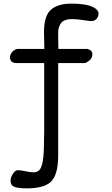

<svg xmlns="http://www.w3.org/2000/svg" viewBox="-20 -736 617 1056"><path d="M223 -389H72Q35 -389 35 -421Q35 -436 47 -450Q59 -464 76 -467H224L222 -560Q222 -648 259.5 -682Q297 -716 372 -716Q480 -716 512 -683Q522 -673 522 -662Q522 -651 517 -641Q506 -620 482 -620Q473 -620 438 -625.5Q403 -631 376.5 -631Q350 -631 332 -622.5Q314 -614 305 -588Q300 -576 300 -560.5Q300 -545 300 -537L301 -467H460Q488 -460 488 -438.5Q488 -417 473 -404.5Q458 -392 448 -389H300V119Q300 211 270 252Q237 300 126 300Q61 300 46 283Q38 273 38 256.5Q38 240 51 220Q64 200 78 200Q92 200 121 206Q150 212 165.5 212Q181 212 195 201Q222 176 222 46L223 -13Z"/></svg>

Font: Patrick Hand SC
Style: Regular
Weight: 400
Designer: Patrick Wagesreiter
Foundry: Patrick Wagesreiter
Version: Version 1.003;PS 001.003;hotconv 1.0.70;makeotf.lib2.5.58329